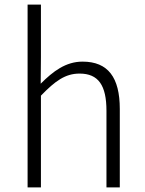

<svg xmlns="http://www.w3.org/2000/svg" viewBox="-20 -815 629 835"><path d="M100 0H158V-399C220 -463 264 -495 326 -495C408 -495 443 -444 443 -333V0H501V-341C501 -478 450 -547 339 -547C266 -547 211 -505 157 -451L158 -567V-795H100Z"/></svg>

Font: Source Han Sans SC Light
Style: Regular
Weight: 300
Designer: Ryoko NISHIZUKA (kana & ideographs); Paul D. Hunt (Latin, Greek & Cyrillic); Wenlong ZHANG (bopomofo); Sandoll Communica
Foundry: Adobe Systems Incorporated
Version: Version 1.004;PS 1.004;hotconv 1.0.82;makeotf.lib2.5.63406